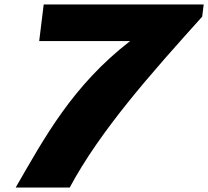

<svg xmlns="http://www.w3.org/2000/svg" viewBox="-20 -845 938 865"><path d="M897.7 -825H176.9L156.6 -660H566.2C306.4 -458.8 181.4 -226.6 50.6 0H294C431.5 -256.7 659.7 -513.3 890.9 -770Z"/></svg>

Font: Hussar
Style: BdSuprExtOblOne
Weight: 700
Foundry: Cannot Into Space Fonts
Version: Version 2.00